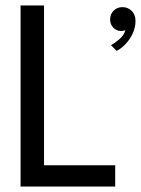

<svg xmlns="http://www.w3.org/2000/svg" viewBox="-20 -680 514 700"><path d="M405.5 -494.5 384.5 -515.5Q399 -523 415.8 -537.5Q432.5 -552 437 -570Q430.5 -567 421 -567Q405 -567 393.2 -579Q381.5 -591 381.5 -609Q381.5 -628.5 394.5 -641.2Q407.5 -654 426.5 -654Q446 -654 460 -640.5Q474 -627 474 -604Q474 -580 464.2 -558.8Q454.5 -537.5 439 -520.8Q423.5 -504 405.5 -494.5ZM55 -660H140.5V-77.5H400V0H55Z"/></svg>

Font: League Spartan Thin
Style: Regular
Weight: 400
Version: Version 2.002